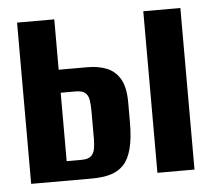

<svg xmlns="http://www.w3.org/2000/svg" viewBox="-42 -540 652 586"><g transform="rotate(-5 284.0 -247.5)"><path d="M30.6 0V-494H144.6V-339.7H232.5Q266.7 -339.7 292.4 -329.2Q318 -318.6 332.7 -293.2Q347.3 -267.8 347.3 -221.6V-162.3Q347.3 -112 338.9 -80.1Q330.5 -48.2 314 -31Q297.6 -13.8 273.3 -6.9Q248.9 0 216.1 0ZM144.6 -59.6H189.9Q209.4 -59.6 218.4 -66.9Q227.5 -74.2 230.4 -87.9Q233.3 -101.5 233.3 -119.9V-204.4Q233.3 -224.9 230.9 -239.4Q228.5 -254 219.4 -261.6Q210.3 -269.2 189.9 -269.2H144.6ZM417.4 0V-495H531V0Z"/></g></svg>

Font: Alumni Sans SC Thin
Style: Regular
Weight: 100
Designer: Robert E. Leuschke
Foundry: Robert E. Leuschke
Version: Version 1.018